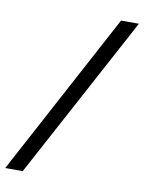

<svg xmlns="http://www.w3.org/2000/svg" viewBox="-131 -775 629 837"><g transform="rotate(10 183.5 -356.5)"><path d="M-49.3 3.4 336.4 -717.3H415.5L28.3 3.4Z"/></g></svg>

Font: Open Sans Condensed Medium
Style: Italic
Weight: 500
Width: 3
Italic angle: -12°
Designer: Monotype Design Team
Foundry: Monotype Imaging Inc.
Version: Version 3.000